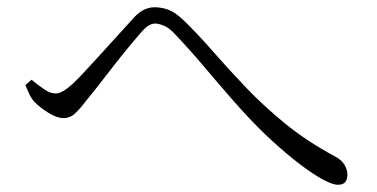

<svg xmlns="http://www.w3.org/2000/svg" viewBox="-20 -609 1040 530"><path d="M50 -374 67 -389Q85 -374 102 -362.5Q119 -351 133 -351Q143 -351 155 -358Q167 -365 180 -377Q197 -393 218.5 -416.5Q240 -440 263.5 -465.5Q287 -491 308 -514.5Q329 -538 344 -554Q358 -571 373.5 -580Q389 -589 407 -589Q426 -589 445 -582Q464 -575 487 -553Q526 -515 567.5 -467.5Q609 -420 658 -368.5Q707 -317 767 -268Q827 -219 905 -177Q921 -169 930 -155.5Q939 -142 939 -126Q939 -114 933 -106.5Q927 -99 913 -99Q896 -99 864 -117.5Q832 -136 792 -168Q752 -200 709 -241Q666 -283 624.5 -330.5Q583 -378 542 -426.5Q501 -475 459 -519Q445 -533 431.5 -538.5Q418 -544 408 -544Q399 -544 389.5 -538Q380 -532 368 -518Q355 -503 335.5 -479.5Q316 -456 295.5 -429.5Q275 -403 255.5 -378Q236 -353 221 -335Q203 -311 188.5 -297Q174 -283 155 -283Q137 -283 113 -298Q89 -313 74 -329Q66 -338 60.5 -350Q55 -362 50 -374Z"/></svg>

Font: Early Summer Mincho Light
Style: Regular
Weight: 300
Designer: GuiWonder
Version: Version 1.002